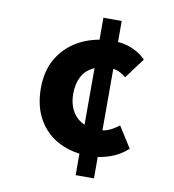

<svg xmlns="http://www.w3.org/2000/svg" viewBox="-79 -725 758 836"><g transform="rotate(10 300.0 -307.0)"><path d="M358 -51Q280 -51 221 -81Q162 -111 129 -168.5Q96 -226 96 -307Q96 -388 133 -445.5Q170 -503 232.5 -533Q295 -563 371 -563Q417 -563 454 -547.5Q491 -532 516 -506L449 -416Q431 -431 414.5 -437.5Q398 -444 380 -444Q333 -444 301.5 -427.5Q270 -411 254.5 -380Q239 -349 239 -307Q239 -244 274.5 -207Q310 -170 375 -170Q402 -170 424.5 -181Q447 -192 464 -206L523 -113Q488 -81 443.5 -66Q399 -51 358 -51ZM311 41V-655H392V41Z"/></g></svg>

Font: Source Code Pro ExtraLight
Style: Bold
Weight: 700
Monospace: yes
Version: Version 1.018;hotconv 1.0.116;makeotfexe 2.5.65601